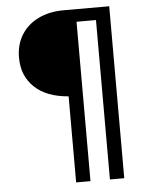

<svg xmlns="http://www.w3.org/2000/svg" viewBox="-56 -775 715 918"><g transform="rotate(-5 301.0 -316.5)"><path d="M340.8 96.2V-668.9H434.1V96.2H502.9V-729H284.2Q215.3 -729 162.6 -703.4Q109.9 -677.7 80.8 -630.9Q51.8 -584 51.8 -522.5Q51.8 -476.6 66.4 -441.4Q81.1 -406.2 109.4 -379.4Q166.5 -325.2 272 -316.9V96.2Z"/></g></svg>

Font: Hack Dev
Style: Regular
Weight: 400
Designer: Christopher Simpkins
Foundry: Christopher Simpkins
Version: Version 2.0315